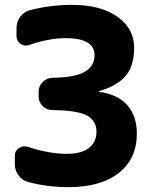

<svg xmlns="http://www.w3.org/2000/svg" viewBox="-20 -760 614 790"><path d="M96 -11Q72 -17 56.5 -38Q41 -59 41 -85V-119Q41 -139 57.5 -150.5Q74 -162 94 -156Q183 -127 254 -127Q314 -127 345.5 -151Q377 -175 377 -218Q377 -263 338 -284.5Q299 -306 195 -307Q172 -307 155.5 -323.5Q139 -340 139 -363V-383Q139 -406 155.5 -422.5Q172 -439 195 -440Q288 -441 328.5 -464.5Q369 -488 369 -533Q369 -603 250 -603Q182 -603 100 -575Q81 -568 64.5 -579.5Q48 -591 48 -611V-645Q48 -671 63.5 -691.5Q79 -712 103 -718Q188 -740 275 -740Q395 -740 463.5 -691Q532 -642 532 -563Q532 -491 498.5 -449.5Q465 -408 388 -385Q387 -385 387 -383Q387 -382 388 -382Q464 -372 503.5 -327.5Q543 -283 543 -210Q543 -107 469 -48.5Q395 10 262 10Q176 10 96 -11Z"/></svg>

Font: Rounded Mplus 1c ExtraBold
Style: Regular
Weight: 800
Version: Version 1.059.20150529